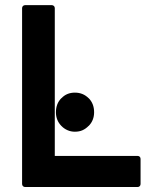

<svg xmlns="http://www.w3.org/2000/svg" viewBox="-20 -731 596 751"><path d="M78.1 0.5Q73.2 0.5 69.8 -2.9Q66.4 -6.3 66.4 -11.2V-699.2Q66.4 -704.1 69.8 -707.5Q73.2 -710.9 78.1 -710.9H182.6Q187.5 -710.9 190.9 -707.5Q194.3 -704.1 194.3 -699.2V-121.1H518.1Q523.4 -121.1 526.6 -117.9Q529.8 -114.7 529.8 -109.4V-11.2Q529.8 -6.3 526.6 -2.9Q523.4 0.5 518.1 0.5ZM198.7 -292Q198.7 -325.7 220.2 -347.2V-346.7Q240.7 -368.7 272.9 -368.7Q305.2 -368.7 326.7 -346.7V-347.2Q348.1 -325.7 348.1 -292Q348.1 -259.8 326.7 -238.3V-238.8Q315.9 -227.5 303 -221.7Q290 -215.8 272.9 -215.8Q257.3 -215.8 243.7 -221.9Q230 -228 219.7 -238.8Q198.7 -260.7 198.7 -292Z"/></svg>

Font: Alte DIN 1451 Mittelschrift
Style: Bold
Weight: 700
Designer: Peter Wiegel
Foundry: Peter Wiegel
Version: Version 1.003